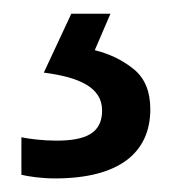

<svg xmlns="http://www.w3.org/2000/svg" viewBox="-20 -20 250 280"><path d="M199.2 139.2C199.2 113.8 191.4 94.2 175.3 81.1C159.2 67.9 140.1 58.6 118.2 53.2L141.1 0H84L43.9 85.9C93.3 92.3 128.9 106.4 128.9 141.1C128.9 174.3 105 185.1 62 185.1C43 185.1 22.9 182.6 11.2 180.2V234.9C21.5 237.3 40 240.2 60.1 240.2C153.3 240.2 199.2 203.1 199.2 139.2Z"/></svg>

Font: Avrile Sans
Style: Regular
Weight: 400
Designer: Monotype Design Team, Google (font), Stefan Peev (BGR Cyrillic), Cristiano Sobral (main changes)
Foundry: The Avrile Sans Project Authors
Version: Version 3.110